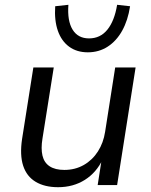

<svg xmlns="http://www.w3.org/2000/svg" viewBox="-20 -771 629 800"><path d="M222 9Q166 9 128.5 -13.5Q91 -36 76.5 -80.5Q62 -125 72 -192L119 -490H204L157 -194Q150 -152 157 -122.5Q164 -93 187 -78Q210 -63 248 -63Q293 -63 329 -83.5Q365 -104 388 -140Q411 -176 418 -222L460 -490H545L468 0H387L404 -109H409Q382 -52 333.5 -21.5Q285 9 222 9ZM346 -553Q300 -553 268 -576.5Q236 -600 221 -643Q206 -686 210 -745L265 -751Q260 -684 282.5 -647.5Q305 -611 351 -611Q398 -611 427.5 -647.5Q457 -684 468 -751L522 -745Q513 -686 489 -643Q465 -600 428.5 -576.5Q392 -553 346 -553Z"/></svg>

Font: Nunito Sans 10pt
Style: Italic
Weight: 400
Italic angle: -9°
Designer: Vernon Adams
Foundry: Vernon Adams
Version: Version 3.101;gftools[0.9.27]